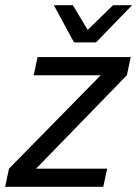

<svg xmlns="http://www.w3.org/2000/svg" viewBox="-41 -720 530 740"><path d="M463 -500 448 -430 98 -70H372L357 0H-21.3L-6.3 -70L347.2 -430H88.8L103.8 -500ZM247.5 -556.7 394.8 -700H468.2L329.2 -556.7ZM325.8 -556.7H244.2L166.5 -700H239.8Z"/></svg>

Font: Epunda Sans Light
Style: Italic
Weight: 300
Italic angle: -12.0243°
Designer: Simon Atzbach
Foundry: typofactur
Version: Version 2.204